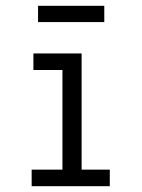

<svg xmlns="http://www.w3.org/2000/svg" viewBox="-20 -641 490 661"><path d="M89 0V-57H195V-400H95V-457H261V-57H358V0ZM111 -565V-621H339V-565Z"/></svg>

Font: Inconsolata SemiCondensed
Style: Regular
Weight: 400
Width: 4
Monospace: yes
Designer: Raph Levien, Cyreal, Brenton Simpson
Foundry: Raph Levien, Cyreal, Google
Version: Version 3.001; ttfautohint (v1.8.2.53-6de2)